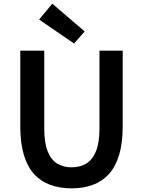

<svg xmlns="http://www.w3.org/2000/svg" viewBox="-20 -1016 780 1050"><path d="M371 14Q307 14 255 -5Q203 -24 166.5 -64Q130 -104 110.5 -169Q91 -234 91 -324V-739H222V-314Q222 -235 241 -188Q260 -141 293.5 -121Q327 -101 371 -101Q417 -101 451 -121Q485 -141 504.5 -188Q524 -235 524 -314V-739H651V-324Q651 -234 631.5 -169Q612 -104 575.5 -64Q539 -24 487.5 -5Q436 14 371 14ZM385 -778 194 -909 266 -996 443 -844Z"/></svg>

Font: Noto Sans KR Thin SemiBold
Style: Regular
Weight: 600
Version: Version 2.004-H2;hotconv 1.0.118;makeotfexe 2.5.65603